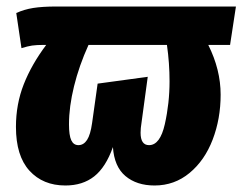

<svg xmlns="http://www.w3.org/2000/svg" viewBox="-20 -552 745 590"><path d="M687 -414H620Q658 -338 658 -261Q658 -187 633.5 -123Q609 -59 562.5 -20.5Q516 18 455 18Q400 18 365.5 -11Q331 -40 327 -100Q305 -38 269.5 -10Q234 18 181 18Q112 18 70.5 -27.5Q29 -73 29 -162Q29 -232 53 -293Q77 -354 122 -414H115Q92 -414 78.5 -412Q65 -410 46 -404L30 -512Q54 -523 82 -527.5Q110 -532 154 -532H705ZM493 -414H252Q223 -350 207.5 -287Q192 -224 192 -170Q192 -136 199 -121Q206 -106 221 -106Q237 -106 247.5 -122Q258 -138 263 -174L280 -295L434 -316L415 -176Q412 -158 412 -144Q412 -106 438 -106Q472 -106 486.5 -170.5Q501 -235 501 -302Q501 -358 493 -414Z"/></svg>

Font: Fira Sans Condensed ExtraBold
Style: Italic
Weight: 800
Width: 3
Italic angle: -8°
Designer: bBox Type GmbH & Carrois Corporate GbR & Edenspiekermann AG
Foundry: bBox Type GmbH & Carrois Corporate GbR & Edenspiekermann AG
Version: Version 4.301